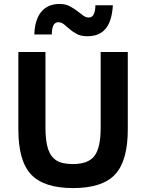

<svg xmlns="http://www.w3.org/2000/svg" viewBox="-20 -940 742 975"><path d="M628.9 -282.2Q628.9 -123.5 564.5 -54.2Q500 15.1 351.1 15.1Q203.6 15.1 138.4 -53.5Q73.2 -122.1 73.2 -282.2V-675.8H210.9V-292Q210.9 -223.1 224.1 -183.6Q237.3 -144 266.1 -125.5Q294.9 -106.9 350.1 -106.9Q428.7 -106.9 460 -148.7Q491.2 -190.4 491.2 -290V-675.8H628.9ZM154.3 -765.1Q156.7 -840.8 189.9 -880.4Q223.1 -919.9 282.2 -919.9Q312 -919.9 333 -908.9Q354 -897.9 370.6 -885.5Q387.2 -873 401.1 -862.1Q415 -851.1 431.2 -851.1Q448.2 -851.1 456.3 -868.2Q464.4 -885.3 464.4 -913.1H553.2Q548.3 -832.5 516.4 -794.2Q484.4 -755.9 424.3 -755.9Q392.1 -755.9 371.1 -766.8Q350.1 -777.8 334.2 -791.5Q318.4 -805.2 305.2 -816.2Q292 -827.1 275.9 -827.1Q243.2 -827.1 243.2 -765.1Z"/></svg>

Font: Clear Sans
Style: Bold
Weight: 700
Foundry: Intel Corporation
Version: Version 1.00